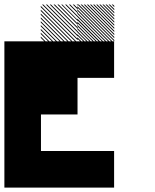

<svg xmlns="http://www.w3.org/2000/svg" viewBox="-20 -855 707 875"><path d="M500.8 -822.5 489.2 -834.2H495L500.8 -828.3ZM500.8 -808.3 475 -834.2H480.8L500.8 -814.2ZM500.8 -794.2 460.8 -834.2H466.7L500.8 -800ZM500.8 -780 446.7 -834.2H452.5L500.8 -785.8ZM500.8 -765.8 432.5 -834.2H438.3L500.8 -771.7ZM500.8 -751.7 418.3 -834.2H424.2L500.8 -757.5ZM500.8 -737.5 404.2 -834.2H410L500.8 -743.3ZM500.8 -723.3 390 -834.2H395.8L500.8 -729.2ZM500.8 -709.2 375.8 -834.2H381.7L500.8 -715ZM500.8 -695 361.7 -834.2H367.5L500.8 -700.8ZM500.8 -680.8 347.5 -834.2H353.3L500.8 -686.7ZM500.8 -666.7 333.3 -834.2H339.2L500.8 -672.5ZM487.5 -665.8 332.5 -820.8V-826.7L493.3 -665.8ZM473.3 -665.8 332.5 -806.7V-812.5L479.2 -665.8ZM459.2 -665.8 332.5 -792.5V-798.3L465 -665.8ZM445 -665.8 332.5 -778.3V-784.2L450.8 -665.8ZM430 -665.8 332.5 -763.3V-770L436.7 -665.8ZM416.7 -665.8 332.5 -750V-755.8L422.5 -665.8ZM402.5 -665.8 332.5 -735.8V-741.7L408.3 -665.8ZM388.3 -665.8 332.5 -721.7V-727.5L394.2 -665.8ZM374.2 -665.8 332.5 -707.5V-713.3L380 -665.8ZM360 -665.8 332.5 -693.3V-699.2L365.8 -665.8ZM345.8 -665.8 332.5 -679.2V-685L351.7 -665.8ZM334.2 -829.2 329.2 -834.2H334.2ZM334.2 -811.7 311.7 -834.2H317.5L334.2 -817.5ZM334.2 -794.2 294.2 -834.2H300L334.2 -800ZM334.2 -776.7 276.7 -834.2H282.5L334.2 -782.5ZM334.2 -759.2 259.2 -834.2H264.2L334.2 -764.2ZM334.2 -741.7 241.7 -834.2H247.5L334.2 -747.5ZM334.2 -724.2 224.2 -834.2H230L334.2 -730ZM334.2 -706.7 206.7 -834.2H212.5L334.2 -712.5ZM334.2 -689.2 189.2 -834.2H195L334.2 -695ZM334.2 -671.7 171.7 -834.2H177.5L334.2 -677.5ZM322.5 -665.8 165.8 -822.5V-828.3L328.3 -665.8ZM305 -665.8 165.8 -805V-810.8L310.8 -665.8ZM287.5 -665.8 165.8 -787.5V-793.3L293.3 -665.8ZM270 -665.8 165.8 -770V-775.8L275.8 -665.8ZM252.5 -665.8 165.8 -752.5V-758.3L258.3 -665.8ZM235 -665.8 165.8 -735V-740.8L240.8 -665.8ZM217.5 -665.8 165.8 -717.5V-723.3L223.3 -665.8ZM200 -665.8 165.8 -700V-705.8L205.8 -665.8ZM182.5 -665.8 165.8 -682.5V-688.3L188.3 -665.8ZM334.2 -834.2H335L334.2 -835ZM333.3 -166.7H500V0H333.3ZM166.7 -166.7H500V0H166.7ZM0 -166.7H333.3V0H0ZM0 -333.3H166.7V0H0ZM166.7 -500H333.3V-333.3H166.7ZM0 -500H333.3V-333.3H0ZM0 -500H166.7V-166.7H0ZM333.3 -666.7H500V-500H333.3ZM166.7 -666.7H500V-500H166.7ZM166.7 -666.7H333.3V-333.3H166.7ZM0 -666.7H333.3V-500H0ZM0 -666.7H166.7V-333.3H0Z"/></svg>

Font: 0xA000-Pixelated-Mono
Style: Pixelated-Mono
Weight: 400
Version: Version 0.1